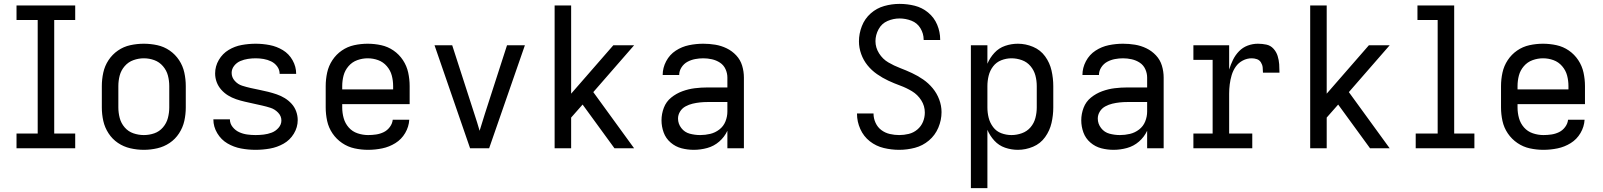

<svg xmlns="http://www.w3.org/2000/svg" viewBox="-20 -763 8248 988"><path d="M65 0H367V-76H259V-660H367V-735H65V-660H174V-76H65Z M720 8Q755 8 789.5 0Q824 -8 853 -27.5Q882 -47 901.5 -77Q921 -107 928.5 -141Q936 -175 936 -210V-320Q936 -355 928.5 -389.5Q921 -424 901.5 -453.5Q882 -483 853 -503Q824 -523 789.5 -530.5Q755 -538 720 -538Q685 -538 650.5 -530.5Q616 -523 587 -503Q558 -483 538.5 -453.5Q519 -424 511.5 -389.5Q504 -355 504 -320V-210Q504 -175 511.5 -141Q519 -107 538.5 -77Q558 -47 587 -27.5Q616 -8 650.5 0Q685 8 720 8ZM720 -68Q693 -68 666.5 -77Q640 -86 621.5 -107.5Q603 -129 596 -156Q589 -183 589 -210V-320Q589 -348 596 -374.5Q603 -401 621.5 -422.5Q640 -444 666.5 -453.5Q693 -463 720 -463Q748 -463 774 -453.5Q800 -444 818.5 -422.5Q837 -401 844 -374.5Q851 -348 851 -320V-210Q851 -183 844 -156Q837 -129 818.5 -107.5Q800 -86 774 -77Q748 -68 720 -68Z M1295 8Q1332 8 1369 1.5Q1406 -5 1439 -23.5Q1472 -42 1492 -75Q1512 -108 1512 -145Q1512 -168 1504 -190Q1496 -212 1480.5 -229Q1465 -246 1445.5 -258Q1426 -270 1404 -277.5Q1382 -285 1360 -290.5Q1338 -296 1315.5 -300.5Q1293 -305 1270.5 -310Q1248 -315 1226 -322Q1204 -329 1188 -347Q1172 -365 1172 -388Q1172 -408 1185 -424.5Q1198 -441 1217 -449Q1236 -457 1256 -460Q1276 -463 1296 -463Q1316 -463 1336.5 -459.5Q1357 -456 1375.5 -447Q1394 -438 1406.5 -421Q1419 -404 1419 -383H1504V-384Q1504 -420 1485.5 -453Q1467 -486 1435.5 -505Q1404 -524 1368 -531Q1332 -538 1296 -538Q1260 -538 1224 -531.5Q1188 -525 1156.5 -506Q1125 -487 1106 -454.5Q1087 -422 1087 -385Q1087 -362 1095 -340.5Q1103 -319 1118.5 -301.5Q1134 -284 1153.5 -272Q1173 -260 1195 -252.5Q1217 -245 1239 -240Q1261 -235 1283.5 -230Q1306 -225 1328.5 -220Q1351 -215 1372.5 -208Q1394 -201 1411 -183.5Q1428 -166 1428 -143Q1428 -122 1413 -105Q1398 -88 1378 -80.5Q1358 -73 1337 -70.5Q1316 -68 1295 -68Q1273 -68 1251.5 -71Q1230 -74 1210.5 -83Q1191 -92 1177 -109.5Q1163 -127 1163 -149H1078V-148Q1078 -111 1098 -77.5Q1118 -44 1150.5 -25Q1183 -6 1220 1Q1257 8 1295 8Z M1874 8Q1911 8 1947 0.5Q1983 -7 2014.5 -26.5Q2046 -46 2065 -78.5Q2084 -111 2086 -147H2001Q1999 -127 1986 -109.5Q1973 -92 1954.5 -83Q1936 -74 1915.5 -71Q1895 -68 1874 -68Q1847 -68 1820 -77Q1793 -86 1774.5 -107Q1756 -128 1748.5 -155Q1741 -182 1741 -210V-227H2088V-320Q2088 -355 2080.5 -389.5Q2073 -424 2053.5 -453.5Q2034 -483 2005 -503Q1976 -523 1941.5 -530.5Q1907 -538 1872 -538Q1837 -538 1802.5 -530.5Q1768 -523 1739 -503Q1710 -483 1690.5 -453.5Q1671 -424 1663.5 -389.5Q1656 -355 1656 -320V-210Q1656 -175 1663.5 -140.5Q1671 -106 1691 -76.5Q1711 -47 1740.5 -27Q1770 -7 1804.5 0.5Q1839 8 1874 8ZM1741 -303V-320Q1741 -348 1748 -374.5Q1755 -401 1773.5 -422.5Q1792 -444 1818.5 -453.5Q1845 -463 1872 -463Q1900 -463 1926 -453.5Q1952 -444 1970.5 -422.5Q1989 -401 1996 -374.5Q2003 -348 2003 -320V-303Z M2399 0H2497L2681 -530H2589L2475 -177Q2468 -155 2461.5 -133.5Q2455 -112 2448 -90Q2442 -112 2435 -133.5Q2428 -155 2421 -177L2307 -530H2216Z M2834 0H2919V-158L2978 -225L3142 0H3243L3033 -289L3243 -530H3136L2919 -281V-735H2834Z M3550 8Q3585 8 3619.5 -1.5Q3654 -11 3681 -34.5Q3708 -58 3723 -90V0H3808V-364Q3808 -395 3799 -425Q3790 -455 3768.5 -478Q3747 -501 3719 -514.5Q3691 -528 3660.5 -533Q3630 -538 3599 -538Q3562 -538 3525.5 -530.5Q3489 -523 3457.5 -502.5Q3426 -482 3408 -448Q3390 -414 3390 -377H3475Q3475 -377 3475 -377Q3475 -377 3475 -377Q3475 -398 3487 -416.5Q3499 -435 3517.5 -445Q3536 -455 3557 -459Q3578 -463 3599 -463Q3621 -463 3643.5 -458Q3666 -453 3685 -440.5Q3704 -428 3713.5 -407Q3723 -386 3723 -364V-313H3621Q3588 -313 3555.5 -309Q3523 -305 3491.5 -293.5Q3460 -282 3434 -261Q3408 -240 3396 -208.5Q3384 -177 3384 -144Q3384 -112 3395 -81.5Q3406 -51 3431 -29.5Q3456 -8 3487 0Q3518 8 3550 8ZM3583 -68Q3556 -68 3529.5 -75Q3503 -82 3486 -104Q3469 -126 3469 -153Q3469 -172 3479.5 -189Q3490 -206 3507.5 -215.5Q3525 -225 3544 -229.5Q3563 -234 3582 -236Q3601 -238 3621 -238H3723V-189Q3723 -163 3713 -138Q3703 -113 3681.5 -96.5Q3660 -80 3634.5 -74Q3609 -68 3583 -68Z M4607 8Q4648 8 4688 -2.5Q4728 -13 4760 -40Q4792 -67 4808.5 -106Q4825 -145 4825 -186Q4825 -219 4813 -251Q4801 -283 4779.5 -309Q4758 -335 4730.5 -354Q4703 -373 4673 -387Q4643 -401 4611.5 -413Q4580 -425 4551 -442Q4522 -459 4503.5 -488.5Q4485 -518 4485 -551Q4485 -583 4501 -612.5Q4517 -642 4547 -655Q4577 -668 4609 -668Q4640 -668 4670 -656.5Q4700 -645 4716.5 -617.5Q4733 -590 4733 -559V-557H4818V-560Q4818 -599 4802.5 -636Q4787 -673 4756 -698.5Q4725 -724 4687 -733.5Q4649 -743 4609 -743Q4569 -743 4530 -732Q4491 -721 4460.5 -694Q4430 -667 4415 -628.5Q4400 -590 4400 -550Q4400 -517 4411.5 -485Q4423 -453 4444 -427Q4465 -401 4493 -381.5Q4521 -362 4551 -348Q4581 -334 4612.5 -322.5Q4644 -311 4673 -293.5Q4702 -276 4720.5 -247Q4739 -218 4739 -184Q4739 -159 4729.5 -136Q4720 -113 4700.5 -96.5Q4681 -80 4656.5 -74Q4632 -68 4607 -68Q4583 -68 4559 -73.5Q4535 -79 4515.5 -93.5Q4496 -108 4485.5 -131Q4475 -154 4475 -178V-179H4390V-177Q4390 -137 4407 -99Q4424 -61 4456 -36Q4488 -11 4527.5 -1.5Q4567 8 4607 8Z M4976 205H5061V-95Q5074 -64 5097 -39Q5120 -14 5152 -3Q5184 8 5218 8Q5258 8 5296 -8Q5334 -24 5358 -57.5Q5382 -91 5391 -130.5Q5400 -170 5400 -210V-320Q5400 -360 5391 -400Q5382 -440 5358 -473Q5334 -506 5296 -522Q5258 -538 5218 -538Q5184 -538 5152 -527Q5120 -516 5097 -491Q5074 -466 5061 -435V-530H4976ZM5185 -68Q5158 -68 5132.5 -77.5Q5107 -87 5090.5 -109Q5074 -131 5067.5 -157Q5061 -183 5061 -210V-320Q5061 -347 5067.5 -373.5Q5074 -400 5090.5 -421.5Q5107 -443 5132.5 -453Q5158 -463 5185 -463Q5212 -463 5238.5 -453.5Q5265 -444 5283 -422.5Q5301 -401 5308 -374.5Q5315 -348 5315 -320V-210Q5315 -183 5308 -156Q5301 -129 5283 -108Q5265 -87 5238.5 -77.5Q5212 -68 5185 -68Z M5710 8Q5745 8 5779.5 -1.5Q5814 -11 5841 -34.5Q5868 -58 5883 -90V0H5968V-364Q5968 -395 5959 -425Q5950 -455 5928.5 -478Q5907 -501 5879 -514.5Q5851 -528 5820.5 -533Q5790 -538 5759 -538Q5722 -538 5685.5 -530.5Q5649 -523 5617.5 -502.5Q5586 -482 5568 -448Q5550 -414 5550 -377H5635Q5635 -377 5635 -377Q5635 -377 5635 -377Q5635 -398 5647 -416.5Q5659 -435 5677.5 -445Q5696 -455 5717 -459Q5738 -463 5759 -463Q5781 -463 5803.5 -458Q5826 -453 5845 -440.5Q5864 -428 5873.5 -407Q5883 -386 5883 -364V-313H5781Q5748 -313 5715.5 -309Q5683 -305 5651.5 -293.5Q5620 -282 5594 -261Q5568 -240 5556 -208.5Q5544 -177 5544 -144Q5544 -112 5555 -81.5Q5566 -51 5591 -29.5Q5616 -8 5647 0Q5678 8 5710 8ZM5743 -68Q5716 -68 5689.5 -75Q5663 -82 5646 -104Q5629 -126 5629 -153Q5629 -172 5639.5 -189Q5650 -206 5667.5 -215.5Q5685 -225 5704 -229.5Q5723 -234 5742 -236Q5761 -238 5781 -238H5883V-189Q5883 -163 5873 -138Q5863 -113 5841.5 -96.5Q5820 -80 5794.5 -74Q5769 -68 5743 -68Z M6121 0H6424V-76H6305V-281Q6305 -305 6308 -329Q6311 -353 6318 -376.5Q6325 -400 6339 -420Q6353 -440 6375 -451.5Q6397 -463 6421 -463Q6435 -463 6448 -458.5Q6461 -454 6468.5 -442Q6476 -430 6477.5 -416.5Q6479 -403 6479 -389H6564Q6564 -411 6562.5 -432.5Q6561 -454 6554.5 -475Q6548 -496 6533 -512.5Q6518 -529 6496.5 -533.5Q6475 -538 6453 -538Q6426 -538 6400.5 -528.5Q6375 -519 6356 -499.5Q6337 -480 6325 -455.5Q6313 -431 6305 -405V-530H6121V-455H6220V-76H6121Z M6722 0H6807V-158L6866 -225L7030 0H7131L6921 -289L7131 -530H7024L6807 -281V-735H6722Z M7265 0H7567V-76H7463V-735H7274V-660H7378V-76H7265Z M7922 8Q7959 8 7995 0.5Q8031 -7 8062.5 -26.5Q8094 -46 8113 -78.5Q8132 -111 8134 -147H8049Q8047 -127 8034 -109.5Q8021 -92 8002.5 -83Q7984 -74 7963.5 -71Q7943 -68 7922 -68Q7895 -68 7868 -77Q7841 -86 7822.5 -107Q7804 -128 7796.5 -155Q7789 -182 7789 -210V-227H8136V-320Q8136 -355 8128.5 -389.5Q8121 -424 8101.5 -453.5Q8082 -483 8053 -503Q8024 -523 7989.5 -530.5Q7955 -538 7920 -538Q7885 -538 7850.5 -530.5Q7816 -523 7787 -503Q7758 -483 7738.5 -453.5Q7719 -424 7711.5 -389.5Q7704 -355 7704 -320V-210Q7704 -175 7711.5 -140.5Q7719 -106 7739 -76.5Q7759 -47 7788.5 -27Q7818 -7 7852.5 0.5Q7887 8 7922 8ZM7789 -303V-320Q7789 -348 7796 -374.5Q7803 -401 7821.5 -422.5Q7840 -444 7866.5 -453.5Q7893 -463 7920 -463Q7948 -463 7974 -453.5Q8000 -444 8018.5 -422.5Q8037 -401 8044 -374.5Q8051 -348 8051 -320V-303Z"/></svg>

Font: Iosevka Sparkle
Style: Regular
Weight: 400
Designer: Belleve Invis
Foundry: Belleve Invis
Version: Version 4.5.0; ttfautohint (v1.8.3)